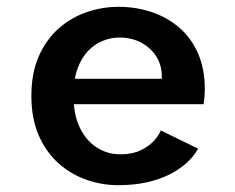

<svg xmlns="http://www.w3.org/2000/svg" viewBox="-20 -532 690 563"><path d="M326.5 11Q278.5 11 233 -5Q187.5 -21 151.2 -53.5Q115 -86 93.5 -135.2Q72 -184.5 72 -251Q72 -317.5 93.5 -366.5Q115 -415.5 151.5 -448Q188 -480.5 233.8 -496.2Q279.5 -512 328 -512Q378 -512 423.5 -497Q469 -482 504.5 -452Q540 -422 560.2 -376.5Q580.5 -331 580.5 -270.5Q580.5 -260.5 579.5 -248Q578.5 -235.5 577 -226.5H168.5V-301H454.5Q454.5 -303 454.5 -304Q454.5 -305 454.5 -307.5Q454.5 -341.5 437.8 -367.2Q421 -393 393 -407.5Q365 -422 330 -422Q305.5 -422 281.2 -412.2Q257 -402.5 237.8 -382.2Q218.5 -362 207 -329.8Q195.5 -297.5 195.5 -252Q195.5 -196 214.2 -157.5Q233 -119 264.2 -99.2Q295.5 -79.5 333 -79.5Q367.5 -79.5 391.8 -91Q416 -102.5 430.8 -118.5Q445.5 -134.5 451.5 -149.5L561 -96Q548.5 -73.5 527.2 -54.2Q506 -35 476.5 -20.2Q447 -5.5 409.5 2.8Q372 11 326.5 11Z"/></svg>

Font: Trispace Thin Medium
Style: Regular
Weight: 500
Version: Version 1.210